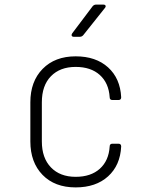

<svg xmlns="http://www.w3.org/2000/svg" viewBox="-20 -805 640 835"><path d="M309 10Q218 10 165 -44.5Q112 -99 112 -190V-360Q112 -451 165.5 -505.5Q219 -560 309 -560Q397 -560 450 -512Q503 -464 507 -382Q507 -370 495 -370H469Q457 -370 457 -382Q453 -444 414 -479Q375 -514 309 -514Q241 -514 201.5 -473.5Q162 -433 162 -360V-190Q162 -118 201.5 -77Q241 -36 309 -36Q375 -36 414 -71Q453 -106 457 -168Q457 -180 469 -180H495Q507 -180 507 -168Q503 -86 450 -38Q397 10 309 10ZM301 -645Q294 -645 292 -649.5Q290 -654 294 -660L383 -778Q389 -785 398 -785H429Q437 -785 439 -780.5Q441 -776 436 -770L342 -652Q336 -645 327 -645Z"/></svg>

Font: Pitagon Sans Mono Thin
Style: Regular
Weight: 100
Monospace: yes
Designer: Travis Tran
Foundry: Pitagon
Version: Version 1.001; ttfautohint (v1.8.4.7-5d5b);gftools[0.9.26]